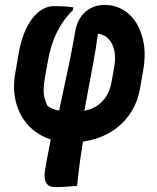

<svg xmlns="http://www.w3.org/2000/svg" viewBox="-20 -568 640 782"><path d="M407 -548Q446 -548 479.5 -529Q513 -510 535.5 -474Q558 -438 566 -387.5Q574 -337 562 -274L551 -211Q542 -158 517.5 -117Q493 -76 455.5 -47Q418 -18 370.5 -3Q323 12 267 12Q211 12 164.5 -8.5Q118 -29 87 -67Q56 -105 43.5 -157.5Q31 -210 43 -275L56 -350Q64 -396 78 -431.5Q92 -467 111 -492Q130 -517 152.5 -530Q175 -543 200 -543Q217 -543 230.5 -542.5Q244 -542 255.5 -541Q267 -540 279 -538L277 -527Q238 -489 212 -437Q186 -385 174 -314L163 -252Q159 -228 158 -207.5Q157 -187 161.5 -169Q166 -151 174 -136Q192 -124 217.5 -118Q243 -112 276 -112Q322 -112 354.5 -126Q387 -140 407.5 -168Q428 -196 435 -238L445 -294Q452 -331 446 -360.5Q440 -390 423 -408.5Q406 -427 379 -431Q370 -365 358.5 -304Q347 -243 336 -184Q325 -125 314 -65L326 -37Q320 -5 315.5 24Q311 53 307 80Q303 107 300 134Q297 161 294 189Q272 191 249.5 192.5Q227 194 203 194Q178 194 168 176.5Q158 159 163 128Q170 85 178.5 42.5Q187 0 195 -43L211 -67Q223 -130 236.5 -191.5Q250 -253 263 -316Q276 -379 287 -443Q293 -476 309.5 -499.5Q326 -523 351 -535.5Q376 -548 407 -548Z"/></svg>

Font: Rec Mono Semicasual
Style: Bold Italic
Weight: 700
Italic angle: -10°
Version: Version 1.085; ttfautohint (v1.8.4.7-5d5b)